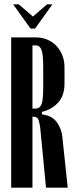

<svg xmlns="http://www.w3.org/2000/svg" viewBox="-20 -873 361 893"><path d="M147 -699Q176 -699 200.5 -688.5Q225 -678 242.5 -659.5Q260 -641 270 -615.5Q280 -590 280 -560V-484Q280 -427 249 -394.5Q218 -362 175 -353V-341Q221 -336 243.5 -305.5Q266 -275 270 -236L295 0H194L167 -279Q165 -296 160 -313Q155 -330 138 -330H131V0H32V-699ZM181 -561Q181 -620 173 -641Q165 -662 146 -662H131V-368H146Q165 -368 173 -388Q181 -408 181 -467ZM67 -853 133 -796 199 -853H224L143 -740H122L41 -853Z"/></svg>

Font: Moniqa ExtBd Cond Paragraph
Style: Regular
Weight: 800
Width: 3
Designer: Rajesh Rajput
Foundry: Rajesh Rajput
Version: Version 1.000